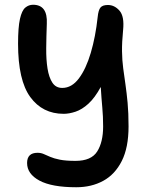

<svg xmlns="http://www.w3.org/2000/svg" viewBox="-20 -527 627 808"><path d="M301 261Q198 261 146 233Q94 205 94 159Q94 116 138 116Q152 116 163.5 121Q175 126 191 133Q207 140 232 145Q257 150 298 150Q364 150 389 110.5Q414 71 414 5Q414 -37 410.5 -74.5Q407 -112 404 -161Q379 -115 352 -90.5Q325 -66 298 -57Q271 -48 248 -48Q159 -48 107.5 -118.5Q56 -189 56 -343Q56 -412 64 -447.5Q72 -483 86.5 -495Q101 -507 119 -507Q181 -507 177 -427Q175 -373 174.5 -324.5Q174 -276 180 -238.5Q186 -201 200.5 -179Q215 -157 242 -157Q282 -157 312 -197Q342 -237 362 -304.5Q382 -372 391 -455Q394 -485 403 -495.5Q412 -506 434 -506Q462 -506 483 -482Q504 -458 498 -400Q493 -349 493.5 -311Q494 -273 498.5 -239.5Q503 -206 508 -171.5Q513 -137 517 -94.5Q521 -52 521 5Q521 94 492.5 150.5Q464 207 414.5 234Q365 261 301 261Z"/></svg>

Font: Shantell Sans Normal
Style: Regular
Weight: 500
Designer: Stephen Nixon, Anya Danilova, Shantell Martin
Foundry: Arrow Type
Version: Version 1.009;[a7da0bfa3]